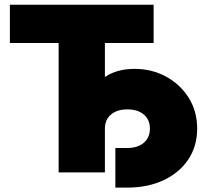

<svg xmlns="http://www.w3.org/2000/svg" viewBox="-20 -748 901 833"><path d="M22.9 -561.5V-727.5H646.5V-561.5H435.1V0H234.4V-561.5ZM480.5 65.9V-106H532.7Q577.6 -106 604 -128.7Q630.4 -151.4 630.4 -189.9Q630.4 -228.5 604 -251Q577.6 -273.4 532.7 -273.4Q487.8 -273.4 461.4 -251Q435.1 -228.5 435.1 -189.9H335.4Q335.4 -266.1 361.6 -324.7Q387.7 -383.3 438.7 -416.3Q489.7 -449.2 564 -449.2Q637.7 -449.2 699.2 -416.3Q760.7 -383.3 798.1 -324.7Q835.4 -266.1 835.4 -189.9Q835.4 -113.8 796.9 -56.2Q758.3 1.5 689.9 33.7Q621.6 65.9 532.7 65.9Z"/></svg>

Font: Inter 24pt Black
Style: Regular
Weight: 900
Designer: Rasmus Andersson
Foundry: rsms
Version: Version 4.001;git-66647c0bb